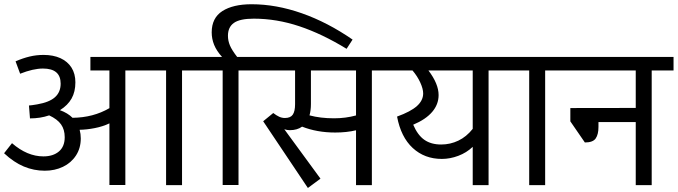

<svg xmlns="http://www.w3.org/2000/svg" viewBox="-24 -890 3258 923"><path d="M956.1 -551.3H851.1V0H774.4V-551.3H578.6V-0.5H502V-296.9Q470.2 -281.7 431.6 -274.2Q393.1 -266.6 358.9 -266.1Q364.3 -246.1 364.3 -224.6Q364.3 -177.7 341.1 -142.3Q317.9 -106.9 278.6 -88.1Q239.3 -69.3 191.4 -69.3Q138.7 -69.3 90.3 -89.6Q42 -109.9 -4.4 -153.3L33.7 -201.7Q106.9 -138.2 184.6 -138.2Q231.4 -138.2 259.3 -161.9Q287.1 -185.5 287.1 -230.5Q287.1 -267.1 269.5 -292Q252 -316.9 212.4 -335.4Q169.9 -320.8 120.1 -320.8L115.2 -382.8Q128.9 -383.8 154.3 -388.2Q213.4 -398.4 240.5 -422.9Q267.6 -447.3 267.6 -487.8Q267.6 -560.5 182.6 -560.5Q135.7 -560.5 72.8 -535.6L50.8 -595.2Q85.9 -610.4 118.4 -618.2Q150.9 -626 185.5 -626Q231.9 -626 266.4 -610.4Q300.8 -594.7 319.6 -565.2Q338.4 -535.6 338.4 -494.1Q338.4 -448.7 320.1 -416.3Q301.8 -383.8 264.2 -360.4Q301.8 -346.7 324.7 -323.7Q424.3 -324.7 502 -370.1V-551.3H410.6V-616.2H956.1Z M1071.8 -717.8Q1071.8 -694.3 1081.3 -671.6Q1090.8 -648.9 1116.2 -616.2H1230V-551.3H1122.6V-0.5H1046.4V-551.3H941.4V-616.2H1043.5Q1017.1 -645.5 1005.4 -674.3Q993.7 -703.1 993.7 -734.4Q993.7 -803.7 1044.9 -836.7Q1096.2 -869.6 1185.5 -869.6Q1303.2 -869.6 1427 -826.2Q1550.8 -782.7 1670.9 -699.7L1642.1 -655.3Q1524.9 -727.1 1415.3 -763.7Q1305.7 -800.3 1195.8 -800.3Q1129.4 -800.3 1100.6 -780Q1071.8 -759.8 1071.8 -717.8Z M1869.1 -551.3H1763.7V0H1687.5V-263.7Q1642.6 -252.9 1587.4 -252.9Q1500 -252.9 1428.2 -281.2Q1404.8 -264.2 1369.1 -264.2Q1356.9 -264.2 1342.8 -268.6L1516.6 -31.2L1456.1 13.7L1241.2 -307.1L1289.6 -346.7Q1304.7 -335 1317.9 -328.9Q1331.1 -322.8 1345.7 -322.8Q1372.6 -322.8 1383.5 -338.9Q1394.5 -355 1394.5 -389.2V-551.3H1212.9V-616.2H1869.1ZM1687.5 -551.3H1470.7V-390.1Q1470.7 -359.9 1463.9 -335.4Q1516.1 -321.3 1582 -321.3Q1637.2 -321.3 1687.5 -335Z M2429.7 -551.3H2324.7V0H2248.5V-184.1Q2218.8 -155.8 2179.2 -140.9Q2139.6 -126 2100.1 -126Q2017.1 -126 1960.2 -178.5Q1903.3 -231 1884.8 -329.6Q1950.7 -353.5 1980.5 -380.4Q2010.3 -407.2 2010.3 -440.9Q2010.3 -462.9 1996.3 -493.4Q1982.4 -523.9 1959 -551.3H1854.5V-616.2H2429.7ZM2248.5 -551.3H2035.6Q2084.5 -486.8 2084.5 -433.1Q2084.5 -388.2 2053.7 -352.1Q2022.9 -315.9 1962.4 -290.5Q1983.9 -240.2 2016.1 -217.8Q2048.3 -195.3 2096.7 -195.3Q2140.6 -195.3 2179.4 -213.9Q2218.3 -232.4 2248.5 -270.5Z M2701.7 -551.3H2596.7V0H2520V-551.3H2415V-616.2H2701.7Z M3213.9 -551.3H3108.9V0H3032.2V-303.2H2853V-279.8Q2853 -243.7 2839.6 -224.4Q2826.2 -205.1 2787.6 -205.1L2717.8 -306.6V-370.6L3032.2 -371.1V-551.3H2687V-616.2H3213.9Z"/></svg>

Font: Varta
Style: Regular
Weight: 400
Designer: Joana Correia, Viktoriya Grabowska, Eben Sorkin
Foundry: Sorkin Type
Version: Version 1.002; ttfautohint (v1.3) -l 8 -r 24 -G 200 -x 12 -H